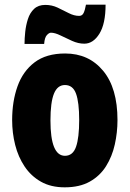

<svg xmlns="http://www.w3.org/2000/svg" viewBox="-20 -792 556 822"><path d="M483 -278Q483 -225 471.5 -173.5Q460 -122 434 -80.5Q408 -39 364.5 -14.5Q321 10 257 10Q198 10 155.5 -14Q113 -38 85.5 -79Q58 -120 45 -171.5Q32 -223 32 -278Q32 -358 55 -422.5Q78 -487 128 -525Q178 -563 259 -563Q360 -563 421.5 -489Q483 -415 483 -278ZM196 -276Q196 -125 258 -125Q292 -125 305.5 -163.5Q319 -202 319 -278Q319 -354 305.5 -391Q292 -428 258 -428Q226 -428 211 -391Q196 -354 196 -276ZM85 -604Q85 -627 88 -655.5Q91 -684 99.5 -710.5Q108 -737 126 -754Q144 -771 174 -771Q202 -771 226.5 -759.5Q251 -748 274 -736Q297 -724 319 -724Q332 -724 338 -736.5Q344 -749 348 -772H432Q432 -690 405.5 -647.5Q379 -605 341 -605Q315 -605 288.5 -617Q262 -629 238.5 -640.5Q215 -652 198 -652Q190 -652 180.5 -641.5Q171 -631 169 -604Z"/></svg>

Font: Noto Sans ExtraCondensed Black
Style: Regular
Weight: 900
Width: 2
Designer: Monotype Design Team
Foundry: Monotype Imaging Inc.
Version: Version 2.013; ttfautohint (v1.8.4.7-5d5b)